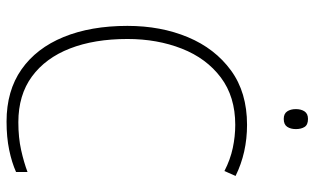

<svg xmlns="http://www.w3.org/2000/svg" viewBox="-207 -809 960 586"><g transform="rotate(90 273.0 -516.0)"><path d="M361 -754Q275 -754 216.5 -710Q158 -666 128.5 -591Q99 -516 99 -425Q99 -324 128 -249.5Q157 -175 213.5 -133.5Q270 -92 353 -92Q400 -92 438 -100.5Q476 -109 505 -120V-85Q476 -72 437.5 -64Q399 -56 351 -56Q257 -56 192 -101.5Q127 -147 93 -230Q59 -313 59 -425Q59 -527 93.5 -609.5Q128 -692 195 -741Q262 -790 361 -790Q446 -790 517 -755L502 -721Q467 -739 431.5 -746.5Q396 -754 361 -754ZM343 -976Q361 -976 367.5 -965.5Q374 -955 374 -939Q374 -923 367 -912.5Q360 -902 343 -902Q327 -902 320 -912.5Q313 -923 313 -939Q313 -955 320 -965.5Q327 -976 343 -976Z"/></g></svg>

Font: Noto Sans Malayalam UI SemiCondensed ExtraLight
Style: Regular
Weight: 200
Width: 4
Designer: Jelle Bosma - Monotype Design Team
Foundry: Monotype Imaging Inc.
Version: Version 2.104; ttfautohint (v1.8.4.7-5d5b)